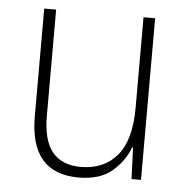

<svg xmlns="http://www.w3.org/2000/svg" viewBox="-44 -572 610 626"><g transform="rotate(5 261.0 -259.5)"><path d="M439 -529V0H408L404 -103H401Q385 -59 345.5 -24.5Q306 10 235 10Q76 10 76 -176V-529H115V-182Q115 -101 146.5 -63Q178 -25 239 -25Q315 -25 358 -76Q401 -127 401 -232V-529Z"/></g></svg>

Font: Noto Sans Tamil SemiCondensed ExtraLight
Style: Regular
Weight: 200
Width: 4
Designer: Jelle Bosma - Monotype Design Team
Foundry: Monotype Imaging Inc.
Version: Version 2.004; ttfautohint (v1.8.4.7-5d5b)